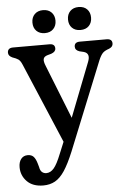

<svg xmlns="http://www.w3.org/2000/svg" viewBox="-58 -667 637 949"><g transform="rotate(-5 260.0 -192.0)"><path d="M212.5 90.5 236.5 32.5 68.5 -364Q60 -384.5 50 -391.5Q40 -398.5 20.5 -405Q1 -414 1 -429.5Q1 -453.5 28.5 -453.5H209.5Q236 -453.5 236 -430.5Q236 -414 213.5 -406L195.5 -401Q177.5 -396 174.5 -383.8Q171.5 -371.5 181.5 -348L287 -82L391.5 -350Q408 -391.5 375 -401L354 -406Q332.5 -413 332.5 -430.5Q332.5 -453.5 360 -453.5H492.5Q520 -453.5 520 -430.5Q520 -423 516 -417Q512 -411 501 -406Q479.5 -399 469.2 -388.8Q459 -378.5 448.5 -354L271 85Q247 143 224.8 176.8Q202.5 210.5 177 224.8Q151.5 239 118.5 239Q66.5 239 37.8 209.8Q9 180.5 9 139Q9 113.5 21 98.2Q33 83 54 83Q73 83 83.2 94.2Q93.5 105.5 100 128.5L105 146Q108 164 117 171.8Q126 179.5 138.5 179.5Q159 179.5 175.8 160.2Q192.5 141 212.5 90.5ZM192 -510.5Q165.5 -510.5 150 -526Q134.5 -541.5 134.5 -567.5Q134.5 -593 150 -608.8Q165.5 -624.5 192 -624.5Q218 -624.5 233.5 -608.8Q249 -593 249 -567.5Q249 -542 233.5 -526.2Q218 -510.5 192 -510.5ZM368 -510.5Q342 -510.5 326.5 -526Q311 -541.5 311 -567.5Q311 -593 326.5 -608.8Q342 -624.5 368 -624.5Q395 -624.5 410.2 -608.8Q425.5 -593 425.5 -567.5Q425.5 -542 410.2 -526.2Q395 -510.5 368 -510.5Z"/></g></svg>

Font: Fraunces 72pt SuperSoft
Style: Regular
Weight: 400
Version: Version 1.000;[b76b70a41]